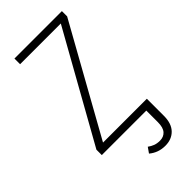

<svg xmlns="http://www.w3.org/2000/svg" viewBox="-274 -746 1010 1010"><g transform="rotate(-45 231.5 -241.0)"><path d="M420 -645 84 -42H410V85Q410 142 381 172Q352 202 304 202Q252 202 214 170L235 140Q250 151 266 157Q282 163 303 163Q331 163 347.5 144.5Q364 126 364 86V0H33V-40L370 -642H67V-684H420Z"/></g></svg>

Font: Fira Sans Condensed ExtraLight
Style: Regular
Weight: 275
Width: 3
Designer: Carrois Corporate & Edenspiekermann AG
Foundry: Carrois Corporate GbR & Edenspiekermann AG
Version: Version 4.203